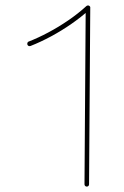

<svg xmlns="http://www.w3.org/2000/svg" viewBox="-20 -671 453 699"><path d="M295.9 8.3Q299.8 8.3 302 5.9Q304.2 3.4 304.2 0L308.6 -642.6Q308.6 -646.5 306.4 -648.7Q304.2 -650.9 300.3 -650.9Q296.9 -650.9 294.4 -648.7Q292 -646.5 292 -642.6L287.6 0Q287.6 3.4 290 5.9Q292.5 8.3 295.9 8.3ZM306.2 -648.9Q303.7 -651.4 300 -651.1Q296.4 -650.9 293.9 -648.4Q264.6 -621.6 229 -597.2Q193.4 -572.8 156.2 -553Q119.1 -533.2 84 -519.5Q81.5 -518.6 80.6 -516.6Q79.6 -514.6 79.3 -512.5Q79.1 -510.3 80.1 -507.8Q81.5 -504.4 85 -503.4Q88.4 -502.4 91.8 -503.9Q127.9 -518.1 166 -538.6Q204.1 -559.1 240.2 -584.2Q276.4 -609.4 306.6 -636.7Q309.1 -639.2 308.8 -643.1Q308.6 -647 306.2 -648.9Z"/></svg>

Font: Mikhak VF
Style: Regular
Weight: 100
Designer: Amin Abedi
Version: Version 3.001